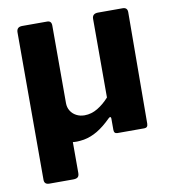

<svg xmlns="http://www.w3.org/2000/svg" viewBox="-79 -599 750 834"><g transform="rotate(-10 296.0 -182.5)"><path d="M274.1 -100.7Q304.6 -100.7 332.1 -117.3Q359.6 -133.9 383 -160.1V-506.7Q383 -530 409.1 -530H517.3Q538.4 -530 538.4 -508.9L535.6 -18.3Q535.6 0 519.7 0H401.1Q386 0 386 -16.6V-66.6Q386 -72.3 383.1 -73.7Q380.1 -75 375.1 -70.3Q342.2 -37.6 312.8 -20.2Q283.3 -2.8 252.6 2.9Q234.1 5.7 222.5 5.9Q211 6.1 203.5 5V140.9Q203.5 154.3 197.2 159.6Q191 165 176.6 165H71.9Q49.5 165 49.5 144.3V-505.7Q49.5 -530 74.2 -530H184.5Q203.5 -530 203.5 -508.9V-166.9Q203.5 -147.9 212.7 -132.9Q221.8 -117.9 238.1 -109.3Q254.3 -100.7 274.1 -100.7Z"/></g></svg>

Font: Libre Franklin Thin
Style: Regular
Weight: 100
Designer: Pablo Impallari, Rodrigo Fuenzalida, Nhung Nguyen
Foundry: Impallari Type
Version: Version 3.000